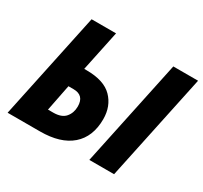

<svg xmlns="http://www.w3.org/2000/svg" viewBox="-147 -914 1177 1115"><g transform="rotate(30 442.0 -357.0)"><path d="M567 0H733L884 -714H718ZM19 0H236Q373 0 446 -63.5Q519 -127 519 -245Q519 -332 464.5 -387.5Q410 -443 293 -443H277L334 -714H170ZM213 -133 248 -310H282Q354 -310 354 -235Q354 -192 329 -162.5Q304 -133 248 -133Z"/></g></svg>

Font: Noto Sans Display Extra
Style: Italic
Weight: 800
Italic angle: -12°
Designer: Monotype Design Team
Foundry: Monotype Imaging Inc.
Version: Version 1.900